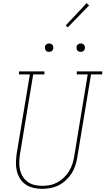

<svg xmlns="http://www.w3.org/2000/svg" viewBox="-20 -1187 667 1215"><path d="M246 8Q218 8 190.5 1.5Q163 -5 141.5 -20Q120 -35 106 -58Q92 -81 86 -107Q80 -133 81 -161.5Q82 -190 86 -218L169 -716H100V-735H261V-716H190L107 -215Q103 -190 102 -164.5Q101 -139 106 -115.5Q111 -92 123 -71.5Q135 -51 154 -37Q173 -23 197 -17Q221 -11 246 -11Q270 -11 294.5 -15.5Q319 -20 341.5 -32Q364 -44 383 -62Q402 -80 415.5 -101.5Q429 -123 437 -146.5Q445 -170 449 -194L535 -716H466V-735H627V-716H556L469 -191Q465 -165 456.5 -139Q448 -113 433 -89.5Q418 -66 397 -46.5Q376 -27 351 -14.5Q326 -2 299 3Q272 8 246 8ZM491 -859Q484 -859 478.5 -861Q473 -863 469.5 -868Q466 -873 465 -879Q464 -885 465 -891Q465 -896 467.5 -900Q470 -904 473.5 -906.5Q477 -909 481.5 -910.5Q486 -912 491 -912Q497 -912 503 -909.5Q509 -907 512.5 -902Q516 -897 517 -891Q518 -885 517 -879Q516 -874 513.5 -870Q511 -866 507.5 -863.5Q504 -861 499.5 -860Q495 -859 491 -859ZM291 -859Q284 -859 278.5 -861Q273 -863 269.5 -868Q266 -873 265 -879Q264 -885 265 -891Q265 -896 267.5 -900Q270 -904 273.5 -906.5Q277 -909 281.5 -910.5Q286 -912 291 -912Q297 -912 303 -909.5Q309 -907 312.5 -902Q316 -897 317 -891Q318 -885 317 -879Q316 -874 313.5 -870Q311 -866 307.5 -863.5Q304 -861 299.5 -860Q295 -859 291 -859ZM409 -1014 396 -1026 528 -1167 544 -1153Z"/></svg>

Font: Iosevka Etoile Thin Oblique
Style: Regular
Weight: 100
Italic angle: -9°
Designer: Belleve Invis
Foundry: Belleve Invis
Version: Version 15.5.2; ttfautohint (v1.8.4)